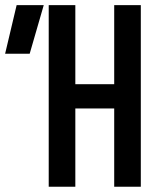

<svg xmlns="http://www.w3.org/2000/svg" viewBox="-20 -713 626 733"><path d="M416 0H517.6V-693.4H416V-391.6H267.6V-693.4H166V0H267.6V-298.8H416ZM-0.5 -507.8H93.3L147 -693.4H43.5Z"/></svg>

Font: CaskaydiaCove Nerd Font
Style: Regular
Weight: 400
Designer: Aaron Bell
Foundry: Saja Typeworks
Version: Version 2111.1;Nerd Fonts 2.3.3